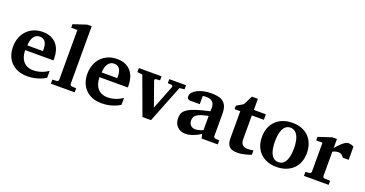

<svg xmlns="http://www.w3.org/2000/svg" viewBox="-37 -1410 3974 2092"><g transform="rotate(20 1950.5 -364.0)"><path d="M355 -326.2Q355 -350.1 350.6 -371.1Q346.2 -392.1 336.2 -407.5Q326.2 -422.9 310.5 -431.9Q294.9 -440.9 272.9 -440.9Q245.1 -440.9 226.3 -428.5Q207.5 -416 196 -396.2Q184.6 -376.5 179.7 -352.1Q174.8 -327.6 174.8 -304.2H355ZM498 -46.9Q472.2 -29.8 439.9 -17.1Q412.1 -5.9 373.5 3.2Q335 12.2 287.1 12.2Q223.1 12.2 175.5 -7.3Q127.9 -26.9 95.9 -60.8Q64 -94.7 48.1 -140.1Q32.2 -185.5 32.2 -237.8Q32.2 -294.4 50 -342.5Q67.9 -390.6 100.8 -425.5Q133.8 -460.4 180.4 -480.2Q227.1 -500 284.2 -500Q342.8 -500 383.5 -480.7Q424.3 -461.4 449.7 -429.4Q475.1 -397.5 486.6 -356.4Q498 -315.4 498 -272V-248H169.9Q169.9 -207 180.2 -174.3Q190.4 -141.6 210.2 -118.7Q230 -95.7 258.8 -83.3Q287.6 -70.8 324.2 -70.8Q362.3 -70.8 393.8 -79.3Q425.3 -87.9 448.7 -98.6Q475.6 -111.3 498 -127Z M557.6 0V-46.9L606.9 -49.8Q616.7 -50.8 622.8 -57.1Q628.9 -63.5 628.9 -73.2V-648.9H557.6V-689.9L710.9 -740.2H761.7V-73.2Q761.7 -63.5 767.8 -57.1Q773.9 -50.8 783.7 -49.8L834 -46.9V0Z M1216.8 -326.2Q1216.8 -350.1 1212.4 -371.1Q1208 -392.1 1198 -407.5Q1188 -422.9 1172.4 -431.9Q1156.7 -440.9 1134.8 -440.9Q1106.9 -440.9 1088.1 -428.5Q1069.3 -416 1057.9 -396.2Q1046.4 -376.5 1041.5 -352.1Q1036.6 -327.6 1036.6 -304.2H1216.8ZM1359.9 -46.9Q1334 -29.8 1301.8 -17.1Q1273.9 -5.9 1235.4 3.2Q1196.8 12.2 1148.9 12.2Q1085 12.2 1037.4 -7.3Q989.7 -26.9 957.8 -60.8Q925.8 -94.7 909.9 -140.1Q894 -185.5 894 -237.8Q894 -294.4 911.9 -342.5Q929.7 -390.6 962.6 -425.5Q995.6 -460.4 1042.2 -480.2Q1088.9 -500 1146 -500Q1204.6 -500 1245.4 -480.7Q1286.1 -461.4 1311.5 -429.4Q1336.9 -397.5 1348.4 -356.4Q1359.9 -315.4 1359.9 -272V-248H1031.7Q1031.7 -207 1042 -174.3Q1052.2 -141.6 1072 -118.7Q1091.8 -95.7 1120.6 -83.3Q1149.4 -70.8 1186 -70.8Q1224.1 -70.8 1255.6 -79.3Q1287.1 -87.9 1310.5 -98.6Q1337.4 -111.3 1359.9 -127Z M1890.6 -434.1 1718.8 0H1619.6L1459.5 -435.1L1400.4 -440.9V-487.8H1663.6V-440.9L1617.7 -438Q1608.4 -437 1604.5 -430.7Q1600.6 -424.3 1603.5 -416L1701.7 -139.2L1810.5 -416Q1813.5 -423.3 1808.6 -430.2Q1803.7 -437 1795.4 -438L1753.4 -440.9V-487.8H1947.8V-440.9Z M2306.6 0 2293.5 -49.8Q2267.6 -32.2 2239.3 -18.6Q2214.4 -6.8 2183.6 2.7Q2152.8 12.2 2119.6 12.2Q2092.3 12.2 2068.6 3.2Q2044.9 -5.9 2027.1 -22.7Q2009.3 -39.6 1999 -63.5Q1988.8 -87.4 1988.8 -117.2Q1988.8 -139.6 1992.4 -158.7Q1996.1 -177.7 2007.1 -194.1Q2018.1 -210.4 2038.6 -225.3Q2059.1 -240.2 2093 -254.4Q2127 -268.6 2176.3 -282.7Q2225.6 -296.9 2294.4 -312V-324.2Q2294.4 -331.5 2294.9 -337.4Q2294.9 -344.2 2295.4 -351.1Q2295.9 -365.2 2292.5 -381.6Q2289.1 -397.9 2278.8 -411.9Q2268.6 -425.8 2250 -434.8Q2231.4 -443.8 2201.7 -443.8Q2191.4 -443.8 2183.3 -443.4Q2175.3 -442.9 2169.9 -441.9Q2163.6 -440.9 2158.7 -439.9V-345.2H2055.7Q2043 -344.2 2033.2 -347.7Q2024.9 -350.6 2017.8 -357.9Q2010.7 -365.2 2010.7 -380.9Q2010.7 -408.7 2030.5 -430.7Q2050.3 -452.6 2082.3 -468Q2114.3 -483.4 2154.1 -491.7Q2193.8 -500 2233.4 -500Q2276.4 -500 2312 -493.7Q2347.7 -487.3 2373.3 -469Q2398.9 -450.7 2412.8 -417.5Q2426.8 -384.3 2426.8 -330.1V-73.2Q2426.8 -64 2433.1 -57.4Q2439.5 -50.8 2448.7 -49.8L2492.7 -46.9V0ZM2293.5 -257.8Q2245.1 -248 2213.6 -237.8Q2182.1 -227.5 2163.6 -214.4Q2145 -201.2 2137.7 -184.3Q2130.4 -167.5 2130.4 -145Q2130.4 -129.4 2135.5 -116Q2140.6 -102.5 2150.1 -92.5Q2159.7 -82.5 2172.9 -76.7Q2186 -70.8 2201.7 -70.8Q2217.8 -70.8 2234.1 -74.2Q2250.5 -77.6 2263.7 -81.5Q2279.3 -86.4 2293.5 -92.8Z M2880.9 -22Q2857.4 -12.2 2831.1 -4.9Q2808.6 2 2780 7.1Q2751.5 12.2 2720.7 12.2Q2687.5 12.2 2664.3 4.9Q2641.1 -2.4 2626.7 -17.8Q2612.3 -33.2 2606 -56.2Q2599.6 -79.1 2599.6 -110.8V-423.8H2533.7V-463.9L2610.8 -509.8L2664.6 -616.2H2733.9V-487.8H2872.6V-423.8H2733.9V-151.9Q2733.9 -104 2754.9 -84.5Q2775.9 -64.9 2815.9 -64.9Q2827.6 -64.9 2839.4 -65.9Q2851.1 -66.9 2860.4 -68.4Q2871.1 -69.8 2880.9 -71.8Z M3288.6 -242.2Q3288.6 -263.2 3286.6 -286.4Q3284.7 -309.6 3280 -332Q3275.4 -354.5 3267.1 -374.5Q3258.8 -394.5 3246.3 -409.7Q3233.9 -424.8 3216.8 -433.8Q3199.7 -442.9 3176.8 -442.9Q3143.1 -442.9 3121.6 -424.3Q3100.1 -405.8 3088.1 -376.7Q3076.2 -347.7 3071.5 -313Q3066.9 -278.3 3066.9 -246.1Q3066.9 -224.6 3068.6 -201.2Q3070.3 -177.7 3075 -155.3Q3079.6 -132.8 3087.4 -112.8Q3095.2 -92.8 3107.7 -77.4Q3120.1 -62 3137.2 -53Q3154.3 -43.9 3177.7 -43.9Q3211.9 -43.9 3233.4 -62.3Q3254.9 -80.6 3267.1 -109.4Q3279.3 -138.2 3283.9 -173.3Q3288.6 -208.5 3288.6 -242.2ZM3438 -241.2Q3438 -185.1 3420.2 -138.4Q3402.3 -91.8 3368.2 -58.3Q3334 -24.9 3284.9 -6.3Q3235.8 12.2 3173.8 12.2Q3116.7 12.2 3069.6 -5.4Q3022.5 -22.9 2988.5 -55.7Q2954.6 -88.4 2935.8 -135.5Q2917 -182.6 2917 -242.2Q2917 -303.7 2936.5 -351.6Q2956.1 -399.4 2991 -432.4Q3025.9 -465.3 3074.2 -482.7Q3122.6 -500 3180.7 -500Q3242.7 -500 3290.5 -481Q3338.4 -461.9 3371.1 -427.5Q3403.8 -393.1 3420.9 -345.7Q3438 -298.3 3438 -241.2Z M3822.8 -330.1Q3819.3 -335 3814.2 -341.8Q3809.1 -348.6 3801.5 -355Q3793.9 -361.3 3783.2 -365.7Q3772.5 -370.1 3757.8 -370.1Q3743.7 -370.1 3731.4 -367.2Q3719.2 -364.3 3710.9 -360.8Q3700.7 -356.9 3692.9 -352.1V-71.8Q3692.9 -63 3699 -55.9Q3705.1 -48.8 3714.8 -48.8L3778.8 -45.9V1H3492.7V-45.9L3536.6 -48.8Q3545.9 -49.8 3552.2 -56.4Q3558.6 -63 3558.6 -71.8V-408.2H3485.8V-449.2L3640.6 -500H3692.9V-394Q3702.1 -405.8 3718 -423.8Q3733.9 -441.9 3752.4 -458.7Q3771 -475.6 3790.8 -487.8Q3810.5 -500 3827.6 -500Q3836.4 -500 3845.7 -498.5Q3855 -497.1 3863.5 -494.4Q3872.1 -491.7 3879.2 -488.5Q3886.2 -485.4 3890.6 -481.9V-330.1Z"/></g></svg>

Font: Charis SIL Cyr
Style: Bold
Weight: 700
Foundry: SIL International
Version: Version 5.000